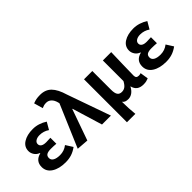

<svg xmlns="http://www.w3.org/2000/svg" viewBox="-48 -1509 2406 2406"><g transform="rotate(-45 1155.0 -305.5)"><path d="M44 -158Q44 -264 154 -292V-297Q114 -311 91 -344.5Q68 -378 68 -416Q68 -491 133.5 -532.5Q199 -574 302 -574Q352 -574 401 -558.5Q450 -543 492 -515L437 -420Q379 -460 309 -460Q266 -460 239 -442.5Q212 -425 212 -396Q212 -368 235.5 -352.5Q259 -337 305 -337Q320 -337 356 -339L381 -340V-234Q337 -238 287 -238Q236 -238 212 -223Q188 -208 188 -173Q188 -138 221 -119Q254 -100 314 -100Q388 -100 446 -146L505 -53Q454 -16 405 -1Q356 14 299 14Q186 14 115 -31.5Q44 -77 44 -158Z M526 0 767 -565 763 -583Q750 -634 721.5 -661Q693 -688 653 -688Q630 -688 613 -683.5Q596 -679 576 -670L542 -789Q574 -801 600.5 -806.5Q627 -812 670 -812Q762 -812 818.5 -755Q875 -698 911 -575L1114 0H956L834 -401H830L684 12Z M1197 -560H1344V-229Q1344 -166 1362.5 -139Q1381 -112 1422 -112Q1456 -112 1481.5 -131Q1507 -150 1531 -195V-560H1679Q1677 -445 1673 -345Q1669 -203 1669 -153Q1669 -128 1681 -117Q1693 -106 1717 -106Q1735 -106 1753 -113L1770 -4Q1750 4 1730 9Q1710 14 1680 14Q1570 14 1547 -84H1544Q1521 -39 1487.5 -15Q1454 9 1415 9Q1388 9 1368.5 2Q1349 -5 1334 -24Q1334 40 1337 88.5Q1340 137 1346 201H1197Z M1826 -158Q1826 -264 1936 -292V-297Q1896 -311 1873 -344.5Q1850 -378 1850 -416Q1850 -491 1915.5 -532.5Q1981 -574 2084 -574Q2134 -574 2183 -558.5Q2232 -543 2274 -515L2219 -420Q2161 -460 2091 -460Q2048 -460 2021 -442.5Q1994 -425 1994 -396Q1994 -368 2017.5 -352.5Q2041 -337 2087 -337Q2102 -337 2138 -339L2163 -340V-234Q2119 -238 2069 -238Q2018 -238 1994 -223Q1970 -208 1970 -173Q1970 -138 2003 -119Q2036 -100 2096 -100Q2170 -100 2228 -146L2287 -53Q2236 -16 2187 -1Q2138 14 2081 14Q1968 14 1897 -31.5Q1826 -77 1826 -158Z"/></g></svg>

Font: Merged Yaku Han JP
Style: Bold
Weight: 700
Designer: Ryoko NISHIZUKA 西塚涼子 (kana, bopomofo & ideographs); Paul D. Hunt (Latin, Greek & Cyrillic); Sandoll Communications 산돌커뮤니
Foundry: Adobe
Version: Version 2.004